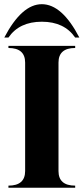

<svg xmlns="http://www.w3.org/2000/svg" viewBox="-20 -879 392 899"><path d="M0 -703.1Q82 -859.4 175.8 -859.4Q270.5 -859.4 351.6 -703.1H332Q281.2 -777.3 175.8 -777.3Q70.3 -777.3 19.5 -703.1ZM19.5 -664.1H332V-654.3Q253.9 -654.3 253.9 -585.9V-78.1Q253.9 -9.8 332 -9.8V0H19.5V-9.8Q97.7 -9.8 97.7 -78.1V-585.9Q97.7 -654.3 19.5 -654.3Z"/></svg>

Font: spinwerad
Style: Bold
Weight: 700
Width: 7
Version: Version 0.3